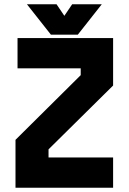

<svg xmlns="http://www.w3.org/2000/svg" viewBox="-20 -878 602 898"><path d="M131.5 -71H442.5H131.5V-203L437 -503.5V-629.5H131H437V-503.5L131.5 -203ZM52.5 0V-224L357.5 -526.5V-558.5H62V-700H509V-478L207 -179.5V-141.5H509V0ZM218 -716 106 -858H244.5L281 -804L317.5 -858H456L344 -716ZM251.5 -755H308.5L351 -813L308.5 -755H251.5L209 -813Z"/></svg>

Font: Tourney Black
Style: Regular
Weight: 900
Version: Version 1.015